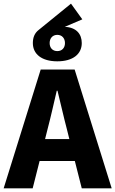

<svg xmlns="http://www.w3.org/2000/svg" viewBox="-28 -1032 632 1052"><path d="M233 -326C250 -390 267 -467 283 -535H287C304 -467 321 -390 338 -326L352 -270H219ZM-8 0H151L189 -150H382L420 0H584L381 -651H195ZM286 -696C372 -696 420 -736 420 -796C420 -845 391 -882 327 -885L423 -926L361 -1012L184 -868C162 -851 152 -827 152 -796C152 -736 200 -696 286 -696ZM286 -752C260 -752 244 -770 244 -796C244 -822 260 -841 286 -841C312 -841 328 -822 328 -796C328 -770 312 -752 286 -752Z"/></svg>

Font: DAIFUKU Sans
Style: Bold
Weight: 700
Designer: Original font ‘Source Han Sans JP’ : Paul D. Hunt
Foundry: Daifuku
Version: Version 1.000